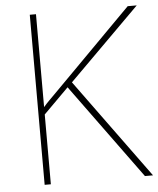

<svg xmlns="http://www.w3.org/2000/svg" viewBox="-52 -759 661 803"><g transform="rotate(-5 279.0 -357.0)"><path d="M558 0H524L234 -398L129 -293V0H103V-714H129V-324Q140 -337 153 -350Q166 -363 179 -376L514 -714H552L254 -417Z"/></g></svg>

Font: Noto Sans Bengali Thin
Style: Regular
Weight: 100
Designer: Jelle Bosma - Monotype Design Team
Foundry: Monotype Imaging Inc.
Version: Version 2.003; ttfautohint (v1.8.4.7-5d5b)